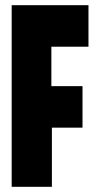

<svg xmlns="http://www.w3.org/2000/svg" viewBox="-20 -720 372 740"><path d="M25 0V-700H321V-540H178V-388H298V-228H180V0Z"/></svg>

Font: Georama ExtraCondensed ExtraBold
Style: Regular
Weight: 800
Width: 2
Designer: Jean-Baptiste Levee
Foundry: Production Type
Version: Version 1.000